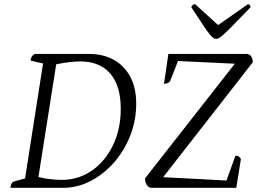

<svg xmlns="http://www.w3.org/2000/svg" viewBox="-20 -899 1230 919"><path d="M30 0Q32 -26 49 -31L100 -45L186 -595L126 -609Q129 -633 147 -641H404Q510 -641 571 -577Q632 -513 632 -404Q632 -322 603 -249Q574 -176 524.5 -120Q475 -64 412.5 -32Q350 0 283 0ZM275 -38Q355 -38 419 -82Q483 -126 520.5 -203Q558 -280 558 -379Q558 -489 507.5 -547Q457 -605 364 -605Q339 -605 307 -601Q275 -597 249 -591L164 -52Q184 -46 216 -42Q248 -38 275 -38ZM706 0Q691 0 682.5 -14Q674 -28 674 -45L1104 -594L832 -607L796 -515Q789 -498 765 -498L786 -641H1159Q1175 -641 1182.5 -628.5Q1190 -616 1190 -601L761 -51L1064 -35L1107 -154Q1118 -154 1123.5 -149.5Q1129 -145 1133 -138L1111 0ZM1014 -713Q1007 -713 1000.5 -717.5Q994 -722 982.5 -736Q971 -750 951 -780.5Q931 -811 896 -864Q896 -870 902 -874.5Q908 -879 914 -879L1024 -779L1167 -879Q1172 -879 1175.5 -874.5Q1179 -870 1179 -864Q1128 -811 1098 -780.5Q1068 -750 1052.5 -736Q1037 -722 1029 -717.5Q1021 -713 1014 -713Z"/></svg>

Font: Petrona Light
Style: Italic
Weight: 300
Italic angle: -9°
Designer: Ringo R. Seeber
Foundry: Ringo R. Seeber
Version: Version 2.001; ttfautohint (v1.8.3)